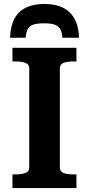

<svg xmlns="http://www.w3.org/2000/svg" viewBox="-20 -952 450 972"><path d="M205 -932Q151 -932 112.5 -914Q74 -896 53.5 -858.5Q33 -821 31 -761H110Q112 -790 121.5 -806Q131 -822 150.5 -828Q170 -834 203 -834Q235 -834 254.5 -828Q274 -822 284 -806Q294 -790 296 -761H380Q378 -821 356.5 -858.5Q335 -896 297 -914Q259 -932 205 -932ZM128 -105V-605Q128 -627 108 -634Q88 -641 58 -641H43V-710H367V-641H352Q322 -641 302.5 -634Q283 -627 283 -605V-105Q283 -83 302.5 -76Q322 -69 352 -69H367V0H43V-69H58Q88 -69 108 -76Q128 -83 128 -105Z"/></svg>

Font: Roboto Serif SemiBold
Style: Regular
Weight: 600
Designer: Greg Gazdowicz
Foundry: Commercial Type
Version: Version 1.008